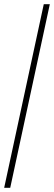

<svg xmlns="http://www.w3.org/2000/svg" viewBox="-20 -780 259 921"><path d="M0 121 190 -760H219L29 121Z"/></svg>

Font: Noto Serif Tamil ExtraCondensed Thin
Style: Regular
Weight: 100
Width: 2
Designer: Indian Type Foundry, Tom Grace, and the Monotype Design Team
Foundry: Monotype Imaging Inc.
Version: Version 2.004; ttfautohint (v1.8.4.7-5d5b)